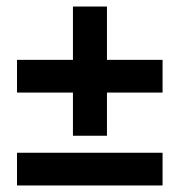

<svg xmlns="http://www.w3.org/2000/svg" viewBox="-20 -567 550 587"><path d="M203 -152V-284H32V-384H203V-547H307V-384H477V-284H307V-152ZM32 0V-100H477V0Z"/></svg>

Font: Narnoor ExtraBold
Style: Regular
Weight: 800
Designer: S. Sridhar Murthy
Foundry: SIL International
Version: Version 3.000